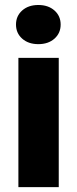

<svg xmlns="http://www.w3.org/2000/svg" viewBox="-20 -765 315 785"><path d="M45.4 -664.6Q45.4 -699.7 70.8 -722.2Q96.2 -744.6 136.7 -744.6Q177.2 -744.6 202.6 -722.2Q228 -699.7 228 -664.6Q228 -629.4 202.6 -606.9Q177.2 -584.5 136.7 -584.5Q96.2 -584.5 70.8 -606.9Q45.4 -629.4 45.4 -664.6ZM220.2 -528.3V0H55.2V-528.3Z"/></svg>

Font: Vazirmatn RD UI Black
Style: Regular
Weight: 900
Designer: Saber Rastikerdar
Foundry: Saber Rastikerdar
Version: Version 33.003